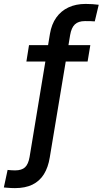

<svg xmlns="http://www.w3.org/2000/svg" viewBox="-98 -763 531 994"><path d="M369.6 -529.3 355.5 -444.3H38.6L52.2 -529.3ZM-20.5 210.9Q-31.7 210.9 -40.3 210.4Q-48.8 210 -57.6 209.2Q-66.4 208.5 -78.1 207.5L-58.6 116.7Q-48.8 117.7 -39.6 118.4Q-30.3 119.1 -20 119.1Q14.6 119.1 31.7 103Q48.8 86.9 55.2 49.3L160.6 -587.9Q168.9 -637.7 193.4 -672.1Q217.8 -706.5 256.3 -724.6Q294.9 -742.7 345.2 -742.7Q363.8 -742.7 380.6 -741.5Q397.5 -740.2 413.1 -738.3L392.6 -652.3Q382.8 -653.3 368.9 -653.6Q355 -653.8 341.8 -653.8Q307.6 -653.8 289.6 -636.7Q271.5 -619.6 265.1 -581.5L159.7 51.8Q151.4 103.5 129.2 139.2Q106.9 174.8 69.8 192.9Q32.7 210.9 -20.5 210.9Z"/></svg>

Font: Inter 24pt Medium
Style: Italic
Weight: 500
Italic angle: -9.3988°
Designer: Rasmus Andersson
Foundry: rsms
Version: Version 4.001;git-66647c0bb